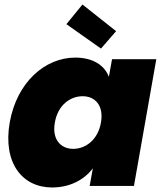

<svg xmlns="http://www.w3.org/2000/svg" viewBox="-20 -823 720 850"><path d="M23 -281C-8 -102 78 7 211 7C290 7 354 -28 391 -78L377 0H573L672 -561H476L462 -483C443 -533 393 -568 313 -568C180 -568 55 -460 23 -281ZM427 -281C414 -205 360 -164 304 -164C249 -164 209 -206 223 -281C236 -357 290 -397 346 -397C401 -397 440 -356 427 -281ZM274 -716 427 -608 494 -685 345 -803Z"/></svg>

Font: SVN-Poppins ExtraBold
Style: Italic
Weight: 800
Italic angle: -10°
Designer: Ninad Kale (Devanagari), Jonny Pinhorn (Latin)
Foundry: Indian Type Foundry
Version: Version 3.002 2017